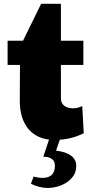

<svg xmlns="http://www.w3.org/2000/svg" viewBox="-20 -710 475 985"><path d="M261.7 140.1Q261.7 116.7 246.1 105.5Q230.5 94.2 204.1 94.2H202.1L231.4 6.3H287.1L267.6 63Q316.4 68.4 343.8 87.9Q371.1 107.4 371.1 141.1Q371.1 171.4 356 192.9Q340.8 214.4 318.8 228Q296.9 241.7 271.7 248Q246.6 254.4 226.6 254.4Q183.1 254.4 138.7 232.9L152.3 195.8Q178.2 202.6 197.3 202.6Q261.7 202.6 261.7 140.1ZM409.7 -26.4Q341.8 7.8 259.3 7.8Q216.8 7.8 183.6 -6.1Q150.4 -20 127.7 -46.1Q105 -72.3 93.3 -109.1Q81.5 -146 81.5 -192.4L82.5 -377H19V-501H98.1L190.9 -690.4H292.5V-501H407.7V-377H292.5V-207Q292.5 -180.7 309.6 -167.5Q326.7 -154.3 356 -154.3Q378.9 -154.3 401.9 -166Z"/></svg>

Font: Paytone One
Style: Regular
Weight: 400
Designer: vernon adams
Foundry: vernon adams
Version: 1.000